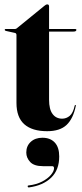

<svg xmlns="http://www.w3.org/2000/svg" viewBox="-20 -572 362 851"><path d="M46.5 -426 6 -435Q1 -436.5 1 -440Q1 -443.5 4.5 -443.5H46.5Q51.5 -443.5 55 -447L176.5 -546Q183.5 -552.5 190 -552.5Q197.5 -552.5 197.5 -543V-443.5H313.5Q318.5 -443.5 318.5 -439.5Q318.5 -432 305 -432H197.5V-130Q197.5 -87.5 213 -66.8Q228.5 -46 255.5 -46Q274 -46 289 -58.5Q304 -71 311 -103.5Q312 -107 314.5 -106.8Q317 -106.5 316 -103Q304.5 -46 275 -18.2Q245.5 9.5 189 9.5Q122.5 9.5 87.8 -21.2Q53 -52 53 -116V-416.5Q53 -424.5 46.5 -426ZM170.5 164.5Q131 164.5 113.8 146Q96.5 127.5 96.5 104Q96.5 75 116.2 56.8Q136 38.5 168 38.5Q203 38.5 222.8 59.8Q242.5 81 242.5 121.5Q242.5 181 206.8 215.5Q171 250 109.5 258.5Q103.5 259.5 103 255Q101.5 250.5 106.5 250Q141 246 166.5 232.8Q192 219.5 205.8 203Q219.5 186.5 219.5 173.5Q219.5 164.5 211 164.5Z"/></svg>

Font: Fraunces 144pt
Style: Bold
Weight: 700
Version: Version 1.000;[b76b70a41]